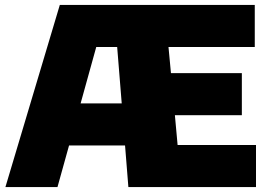

<svg xmlns="http://www.w3.org/2000/svg" viewBox="-20 -760 1096 780"><path d="M2 0 223 -740H1015V-569H664.5L674.5 -463H962.5V-292H690.5L701.5 -171H1020V0H501.5L488 -169H260.5L213.5 0ZM371 -569 307.5 -340H474.5L456 -569Z"/></svg>

Font: Encode Sans Black
Style: Regular
Weight: 900
Designer: Multiple Designers
Foundry: Impallari Type
Version: Version 3.002; ttfautohint (v1.8.3) -l 8 -r 50 -G 200 -x 14 